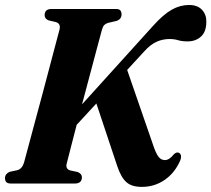

<svg xmlns="http://www.w3.org/2000/svg" viewBox="-28 -736 848 770"><path d="M239.5 -80Q234 -58.5 253.5 -52.5L284 -46Q300.5 -38.5 300.5 -25.5Q300.5 0 272 0H16Q2 0 -3 -6Q-8 -12 -8 -21.5Q-8 -31 -2.5 -37.5Q3 -44 11 -47L41.5 -53.5Q61 -59 68.5 -84.5Q73.5 -102.5 84.5 -144Q95.5 -185.5 110.2 -240Q125 -294.5 140.8 -353.5Q156.5 -412.5 170.8 -466.8Q185 -521 195.8 -561.5Q206.5 -602 211 -618.5Q216 -641.5 196 -647.5L166 -654.5Q151 -661.5 151 -675Q151 -700 178.5 -700H436.5Q450 -700 454.8 -694Q459.5 -688 459.5 -678.5Q459.5 -660 441 -652.5L404.5 -644Q394.5 -640.5 389.5 -635Q384.5 -629.5 380.5 -615.5Q375.5 -597 363 -550.5Q350.5 -504 334.2 -442.2Q318 -380.5 301 -317.5L586.5 -633Q627 -678 660.5 -697Q694 -716 730 -716Q764 -716 782 -696.8Q800 -677.5 799.5 -649Q799.5 -609 778.2 -589.5Q757 -570 724.5 -570Q701.5 -570 686.2 -574.8Q671 -579.5 652 -579.5Q625 -579.5 600.5 -568.8Q576 -558 551 -530.5L482 -455.5L589.5 -144.5Q598.5 -119.5 608.2 -106.8Q618 -94 633.5 -94Q651 -94 669 -117Q679 -126.5 687.5 -124Q694 -122 697 -114.5Q700 -107 695 -93Q673.5 -43 632.8 -14.8Q592 13.5 541 13.5Q500 13.5 478.8 -5.5Q457.5 -24.5 442.5 -69L358.5 -321L279.5 -235.5Q265.5 -181.5 254.8 -139.8Q244 -98 239.5 -80Z"/></svg>

Font: Fraunces 144pt S050
Style: Bold Italic
Weight: 700
Italic angle: -16°
Version: Version 1.000; ttfautohint (v1.8.3)